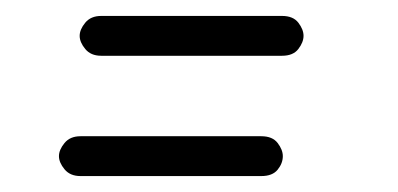

<svg xmlns="http://www.w3.org/2000/svg" viewBox="-20 -318 500 241"><path d="M334 -248H107Q94 -248 87 -256.5Q80 -265 80 -273Q80 -281 87 -289.5Q94 -298 107 -298H334Q348 -298 354.5 -289.5Q361 -281 361 -273Q361 -265 354.5 -256.5Q348 -248 334 -248ZM308 -97H81Q68 -97 61 -105.5Q54 -114 54 -122Q54 -130 61 -138.5Q68 -147 81 -147H308Q322 -147 328.5 -138.5Q335 -130 335 -122Q335 -113 328.5 -105Q322 -97 308 -97Z"/></svg>

Font: Edu QLD Beginners
Style: Regular
Weight: 400
Designer: Tina and Corey Anderson
Foundry: Google for Education
Version: Version 1.001